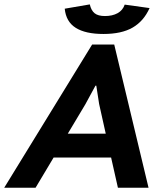

<svg xmlns="http://www.w3.org/2000/svg" viewBox="-49 -874 736 894"><path d="M468.3 -140.6H200.7L116.7 0H-29.3L379.9 -666.5H482.9L642.6 0H500ZM266.6 -251.5H443.4L412.6 -389.6L399.4 -475.1H395.5L348.6 -388.7ZM369.1 -853.5Q375.5 -825.2 391.6 -812.3Q407.7 -799.3 439.9 -799.3Q474.1 -799.3 498.3 -812.5Q522.5 -825.7 531.7 -852.5L647.5 -836.4Q620.1 -775.4 568.6 -745.6Q517.1 -715.8 432.6 -715.8Q349.1 -715.8 303.7 -744.4Q258.3 -772.9 252.4 -833.5Z"/></svg>

Font: PT Astra Sans
Style: Bold Italic
Weight: 700
Italic angle: -16°
Designer: A.Korolkova, I. Chaeva
Foundry: ParaType Ltd
Version: Version 1.002W